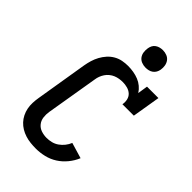

<svg xmlns="http://www.w3.org/2000/svg" viewBox="-283 -1059 1165 1165"><g transform="rotate(45 300.0 -476.0)"><path d="M267 8Q243 8 220 5.5Q197 3 175 -4Q153 -11 134 -22.5Q115 -34 100 -50Q85 -66 75 -86Q65 -106 60.5 -128.5Q56 -151 57 -175Q58 -199 62 -222L117 -557Q121 -580 128 -603.5Q135 -627 147 -649Q159 -671 176 -690Q193 -709 215 -721.5Q237 -734 261 -738.5Q285 -743 308 -743Q332 -743 355.5 -739Q379 -735 400 -726.5Q421 -718 438.5 -703.5Q456 -689 468 -670L478 -735H576L546 -554H448Q452 -574 447.5 -594Q443 -614 429 -627Q415 -640 395 -645.5Q375 -651 355 -651Q340 -651 324.5 -648.5Q309 -646 294.5 -640Q280 -634 267 -623.5Q254 -613 245 -599.5Q236 -586 230.5 -571.5Q225 -557 223 -542L167 -207Q163 -183 166 -159Q169 -135 183.5 -117Q198 -99 220.5 -91.5Q243 -84 267 -84Q287 -84 307.5 -89Q328 -94 346 -106.5Q364 -119 377.5 -136Q391 -153 399 -173L500 -143Q486 -109 461.5 -79Q437 -49 405.5 -29Q374 -9 338 -0.5Q302 8 267 8ZM390 -810Q372 -810 355.5 -816.5Q339 -823 329 -836.5Q319 -850 316.5 -867.5Q314 -885 317 -903Q319 -916 325 -927.5Q331 -939 342 -946.5Q353 -954 365.5 -957Q378 -960 390 -960Q408 -960 424.5 -953.5Q441 -947 451 -933.5Q461 -920 464 -902.5Q467 -885 464 -867Q462 -854 455.5 -842.5Q449 -831 438.5 -823.5Q428 -816 415.5 -813Q403 -810 390 -810Z"/></g></svg>

Font: Iosevka Slab Semibold Extended
Style: Italic
Weight: 600
Width: 7
Italic angle: -9°
Monospace: yes
Designer: Belleve Invis
Foundry: Belleve Invis
Version: Version 11.1.0; ttfautohint (v1.8.3)